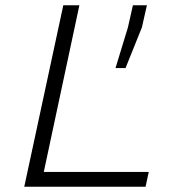

<svg xmlns="http://www.w3.org/2000/svg" viewBox="-20 -708 669 728"><path d="M72 0 220 -688H281L146 -56H544L532 0ZM418 -450 465 -604 484 -688H537L518 -604L456 -450Z"/></svg>

Font: Saira Expanded Light
Style: Italic
Weight: 300
Width: 7
Italic angle: -12°
Designer: Hector Gatti with collaboration of the Omnibus-Type team
Foundry: Omnibus-Type
Version: Version 1.101